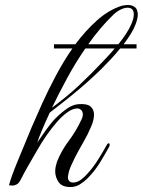

<svg xmlns="http://www.w3.org/2000/svg" viewBox="-20 -745 574 772"><path d="M263 7Q229 7 215.5 -13Q202 -33 202 -56Q202 -66 204 -75.5Q206 -85 209 -94Q226 -138 256 -178Q286 -218 306 -261Q313 -274 313 -285Q313 -297 306 -303Q299 -309 291 -309Q272 -309 249.5 -292.5Q227 -276 206 -251Q187 -229 167 -200.5Q147 -172 129 -140Q112 -111 94 -79.5Q76 -48 65 -26Q57 -9 48 -4Q39 1 31 1Q27 1 23 0.5Q19 0 16 0Q25 -34 49.5 -93.5Q74 -153 108 -235Q126 -277 150 -330Q174 -383 204.5 -440.5Q235 -498 271 -550H197V-567H283Q324 -622 370.5 -663.5Q417 -705 470 -722Q476 -723 482 -724Q488 -725 494 -725Q509 -725 520 -718Q534 -709 534 -686Q534 -670 525 -647Q518 -628 505.5 -608Q493 -588 477 -567H529V-550H463Q447 -530 427.5 -509Q408 -488 387 -467Q326 -408 270 -363Q214 -318 180 -292Q160 -249 147 -217.5Q134 -186 130 -172Q146 -196 166.5 -224.5Q187 -253 203 -269Q226 -292 249 -308Q272 -324 294 -326Q328 -329 343 -317.5Q358 -306 358 -284Q358 -262 346 -235Q333 -204 315 -173Q297 -142 282 -113Q278 -105 267.5 -82.5Q257 -60 254 -40Q254 -39 253.5 -37Q253 -35 253 -33Q253 -22 259 -16.5Q265 -11 273 -11Q290 -11 305 -22Q320 -33 331 -46Q354 -71 373 -101Q392 -131 411 -165Q414 -169 417 -169Q421 -169 421 -163Q421 -158 419 -155Q401 -122 380.5 -89Q360 -56 331 -27Q318 -14 301 -3.5Q284 7 263 7ZM335 -567H456Q472 -587 486 -608Q500 -629 508 -648Q518 -671 518 -687Q518 -714 493 -714Q480 -714 464 -706Q448 -698 434 -684Q409 -660 383.5 -630Q358 -600 335 -567ZM189 -312Q249 -356 297 -401Q345 -446 394 -498Q402 -507 415 -520.5Q428 -534 441 -550H323Q283 -492 249 -429Q215 -366 189 -312Z"/></svg>

Font: MonteCarlo
Style: Regular
Weight: 400
Designer: Robert E. Leuschke
Foundry: Robert E. Leuschke
Version: Version 1.010; ttfautohint (v1.8.3)